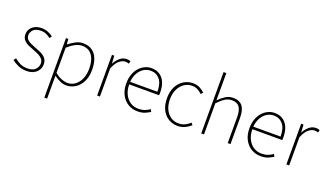

<svg xmlns="http://www.w3.org/2000/svg" viewBox="-88 -1443 4003 2335"><g transform="rotate(20 1914.0 -275.5)"><path d="M229 13Q170 13 121 -8.5Q72 -30 37 -59L60 -88Q93 -60 133 -40Q173 -20 231 -20Q297 -20 330.5 -53Q364 -86 364 -131Q364 -166 344 -189Q324 -212 293.5 -227Q263 -242 232 -253Q192 -268 154 -285Q116 -302 91 -330Q66 -358 66 -403Q66 -440 85 -471Q104 -502 141 -521Q178 -540 232 -540Q272 -540 311 -525Q350 -510 378 -486L357 -459Q331 -479 301 -493Q271 -507 230 -507Q165 -507 134 -475.5Q103 -444 103 -405Q103 -374 120.5 -353.5Q138 -333 166.5 -319.5Q195 -306 226 -294Q258 -282 289 -269.5Q320 -257 345 -240Q370 -223 385.5 -197.5Q401 -172 401 -133Q401 -94 381 -60.5Q361 -27 323 -7Q285 13 229 13Z M546 243V-527H576L582 -459H584Q623 -490 669.5 -515Q716 -540 765 -540Q837 -540 884 -506.5Q931 -473 954 -413Q977 -353 977 -271Q977 -182 944.5 -118Q912 -54 859 -20.5Q806 13 743 13Q706 13 665 -4.5Q624 -22 582 -53V46V243ZM746 -20Q802 -20 845.5 -52Q889 -84 914 -141Q939 -198 939 -271Q939 -338 921.5 -391.5Q904 -445 865.5 -476Q827 -507 762 -507Q722 -507 677 -483.5Q632 -460 582 -416V-91Q629 -52 672 -36Q715 -20 746 -20Z M1141 0V-527H1171L1177 -428H1179Q1205 -476 1243 -508Q1281 -540 1328 -540Q1342 -540 1354 -538Q1366 -536 1379 -529L1370 -496Q1357 -501 1348 -503Q1339 -505 1323 -505Q1288 -505 1248 -473.5Q1208 -442 1177 -364V0Z M1664 13Q1598 13 1543 -20Q1488 -53 1455.5 -114.5Q1423 -176 1423 -262Q1423 -327 1441.5 -378Q1460 -429 1492.5 -465.5Q1525 -502 1565.5 -521Q1606 -540 1650 -540Q1711 -540 1755.5 -512Q1800 -484 1824.5 -429.5Q1849 -375 1849 -297Q1849 -289 1849 -280.5Q1849 -272 1847 -261H1461Q1461 -192 1486.5 -137.5Q1512 -83 1558 -51.5Q1604 -20 1666 -20Q1711 -20 1746 -33Q1781 -46 1811 -68L1827 -37Q1797 -19 1760 -3Q1723 13 1664 13ZM1461 -294H1814Q1814 -401 1769 -454Q1724 -507 1650 -507Q1603 -507 1562 -481.5Q1521 -456 1494 -408.5Q1467 -361 1461 -294Z M2186 13Q2119 13 2065.5 -19.5Q2012 -52 1981 -113.5Q1950 -175 1950 -262Q1950 -351 1983 -413Q2016 -475 2070 -507.5Q2124 -540 2187 -540Q2241 -540 2278 -519.5Q2315 -499 2341 -474L2318 -448Q2292 -473 2260 -490Q2228 -507 2187 -507Q2131 -507 2086 -476Q2041 -445 2014.5 -390Q1988 -335 1988 -262Q1988 -190 2013 -135.5Q2038 -81 2082.5 -50.5Q2127 -20 2187 -20Q2231 -20 2268 -38.5Q2305 -57 2333 -83L2354 -57Q2321 -28 2279 -7.5Q2237 13 2186 13Z M2488 0V-794H2524V-560V-441Q2566 -484 2609.5 -512Q2653 -540 2708 -540Q2789 -540 2828 -490.5Q2867 -441 2867 -339V0H2831V-334Q2831 -421 2801.5 -464Q2772 -507 2704 -507Q2655 -507 2614.5 -481Q2574 -455 2524 -403V0Z M3258 13Q3192 13 3137 -20Q3082 -53 3049.5 -114.5Q3017 -176 3017 -262Q3017 -327 3035.5 -378Q3054 -429 3086.5 -465.5Q3119 -502 3159.5 -521Q3200 -540 3244 -540Q3305 -540 3349.5 -512Q3394 -484 3418.5 -429.5Q3443 -375 3443 -297Q3443 -289 3443 -280.5Q3443 -272 3441 -261H3055Q3055 -192 3080.5 -137.5Q3106 -83 3152 -51.5Q3198 -20 3260 -20Q3305 -20 3340 -33Q3375 -46 3405 -68L3421 -37Q3391 -19 3354 -3Q3317 13 3258 13ZM3055 -294H3408Q3408 -401 3363 -454Q3318 -507 3244 -507Q3197 -507 3156 -481.5Q3115 -456 3088 -408.5Q3061 -361 3055 -294Z M3590 0V-527H3620L3626 -428H3628Q3654 -476 3692 -508Q3730 -540 3777 -540Q3791 -540 3803 -538Q3815 -536 3828 -529L3819 -496Q3806 -501 3797 -503Q3788 -505 3772 -505Q3737 -505 3697 -473.5Q3657 -442 3626 -364V0Z"/></g></svg>

Font: Noto Sans SC Thin
Style: Regular
Weight: 100
Designer: Ryoko NISHIZUKA 西塚涼子 (kana, bopomofo & ideographs); Paul D. Hunt (Latin, Greek & Cyrillic); Sandoll Communications 산돌커뮤니
Foundry: Adobe
Version: Version 2.004-H2;hotconv 1.0.118;makeotfexe 2.5.65603